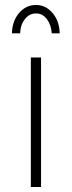

<svg xmlns="http://www.w3.org/2000/svg" viewBox="-20 -752 290 772"><path d="M104 -521H145V0H104ZM28 -618Q29 -667 56.5 -699.5Q84 -732 125 -732Q164 -732 191.5 -699.5Q219 -667 220 -618H188Q186 -652 168.5 -675Q151 -698 125 -698Q98 -698 80 -675Q62 -652 61 -618Z"/></svg>

Font: Argentum Sans ExtraLight
Style: Regular
Weight: 275
Designer: Julieta Ulanovsky (Modified by Cristiano Sobral)
Foundry: Julieta Ulanovsky
Version: Version 1.000; ttfautohint (v1.5.65-e2d9)